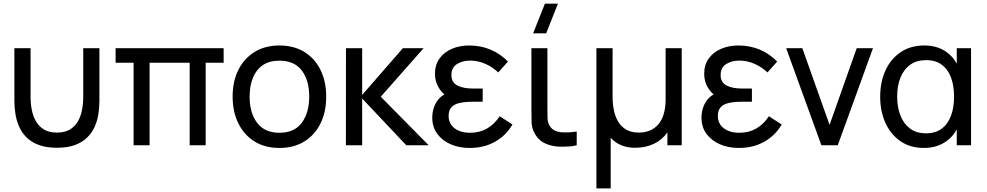

<svg xmlns="http://www.w3.org/2000/svg" viewBox="-20 -808 5492 1068"><path d="M60 -246.5V-540H150V-269.5Q150 -231.5 157 -196Q164 -160.5 180.8 -132Q197.5 -103.5 225.8 -87Q254 -70.5 296.5 -70.5Q339.5 -70.5 367.8 -87Q396 -103.5 412.8 -132Q429.5 -160.5 436.2 -196Q443 -231.5 443 -269.5V-540H533V-246.5Q533 -209.5 527 -172Q521 -134.5 505.8 -101.2Q490.5 -68 463.8 -42Q437 -16 396 -1Q355 14 296.5 14Q238.5 14 197.5 -1Q156.5 -16 129.5 -42Q102.5 -68 87.5 -101.2Q72.5 -134.5 66.2 -172Q60 -209.5 60 -246.5Z M723 0V-459H623V-540H1224V-459H1124V0H1035V-459H812V0Z M1534 15Q1453.5 15 1395.2 -21.5Q1337 -58 1305.5 -122.5Q1274 -187 1274 -270.5Q1274 -355.5 1306 -419.5Q1338 -483.5 1396.5 -519.2Q1455 -555 1534 -555Q1615 -555 1673.5 -518.8Q1732 -482.5 1763.2 -418.2Q1794.5 -354 1794.5 -270.5Q1794.5 -186 1763 -121.8Q1731.5 -57.5 1673 -21.2Q1614.5 15 1534 15ZM1534 -69.5Q1618 -69.5 1659 -125.5Q1700 -181.5 1700 -270.5Q1700 -362 1658.5 -416.2Q1617 -470.5 1534 -470.5Q1477.5 -470.5 1441 -445Q1404.5 -419.5 1386.5 -374.5Q1368.5 -329.5 1368.5 -270.5Q1368.5 -179.5 1410.5 -124.5Q1452.5 -69.5 1534 -69.5Z M1904 0 1904.5 -540H1994.5V-280L2221 -540H2336.5L2098 -270L2364.5 0H2240L1994.5 -260V0Z M2592 15Q2534.5 15 2487.5 -5.2Q2440.5 -25.5 2412.5 -63.2Q2384.5 -101 2384.5 -154Q2384.5 -185.5 2395.2 -214.5Q2406 -243.5 2427.5 -265Q2438.5 -275.5 2452 -282.5Q2432.5 -300 2420 -321Q2399.5 -354.5 2399.5 -397.5Q2399.5 -448 2425.2 -483.2Q2451 -518.5 2494.2 -536.8Q2537.5 -555 2589.5 -555Q2654.5 -555 2709.2 -531.8Q2764 -508.5 2805.5 -465.5L2751.5 -405Q2722.5 -433.5 2681.2 -452.2Q2640 -471 2595 -471Q2553 -471 2522 -451.8Q2491 -432.5 2491 -390.5Q2491 -349.5 2524 -332.5Q2557 -315.5 2609.5 -315.5H2665V-242H2609Q2567.5 -242 2537.5 -235.5Q2507.5 -229 2491.5 -212Q2475.5 -195 2475.5 -163Q2475.5 -120 2508.2 -94.8Q2541 -69.5 2595.5 -69.5Q2648 -69.5 2689.2 -93.2Q2730.5 -117 2759.5 -161.5L2830.5 -115.5Q2795.5 -54.5 2734 -19.8Q2672.5 15 2592 15Z M3018 -622.5H2945.5L3011 -787.5H3083.5ZM3061.5 4.5Q3029.5 -0.5 3002 -15.5Q2974.5 -30.5 2955.5 -63.5Q2938 -94.5 2937 -127Q2936 -159.5 2936 -204V-540H3025V-208Q3025 -174 3025.5 -151.5Q3026 -129 3036 -110.5Q3046.5 -92 3062.8 -83.5Q3079 -75 3099 -72.5Q3111.5 -71.5 3125 -71.5Q3134 -71.5 3150.5 -72.2Q3167 -73 3188 -76.5V0Q3169.5 5 3149 6.5Q3128.5 8 3111 8Q3106 8 3092.2 7.8Q3078.5 7.5 3061.5 4.5Z M3297.5 240V-540H3387.5V-269.5Q3387.5 -231.5 3394.5 -196Q3401.5 -160.5 3418.2 -132Q3435 -103.5 3463.2 -87Q3491.5 -70.5 3534 -70.5Q3567.5 -70.5 3595 -82Q3622.5 -93.5 3642 -116.2Q3661.5 -139 3672 -174Q3682.5 -209 3682.5 -255.5V-540H3772V0H3692.5V-71.5Q3663 -29.5 3616.8 -7.8Q3570.5 14 3512.5 14Q3469 14 3434.8 -0.5Q3400.5 -15 3377 -42V240Z M4089.5 15Q4032 15 3985 -5.2Q3938 -25.5 3910 -63.2Q3882 -101 3882 -154Q3882 -185.5 3892.8 -214.5Q3903.5 -243.5 3925 -265Q3936 -275.5 3949.5 -282.5Q3930 -300 3917.5 -321Q3897 -354.5 3897 -397.5Q3897 -448 3922.8 -483.2Q3948.5 -518.5 3991.8 -536.8Q4035 -555 4087 -555Q4152 -555 4206.8 -531.8Q4261.5 -508.5 4303 -465.5L4249 -405Q4220 -433.5 4178.8 -452.2Q4137.5 -471 4092.5 -471Q4050.5 -471 4019.5 -451.8Q3988.5 -432.5 3988.5 -390.5Q3988.5 -349.5 4021.5 -332.5Q4054.5 -315.5 4107 -315.5H4162.5V-242H4106.5Q4065 -242 4035 -235.5Q4005 -229 3989 -212Q3973 -195 3973 -163Q3973 -120 4005.8 -94.8Q4038.5 -69.5 4093 -69.5Q4145.5 -69.5 4186.8 -93.2Q4228 -117 4257 -161.5L4328 -115.5Q4293 -54.5 4231.5 -19.8Q4170 15 4089.5 15Z M4549 0 4353 -540H4443L4594.5 -113.5L4745.5 -540H4836L4640 0Z M5119.5 15Q5043 15 4988.5 -22.8Q4934 -60.5 4905 -125Q4876 -189.5 4876 -270Q4876 -351.5 4905.2 -415.8Q4934.5 -480 4989.5 -517.5Q5044.5 -555 5122 -555Q5194.5 -555 5245 -518.5Q5281 -493 5302 -453.5V-540H5381.5V0H5302V-88Q5280.5 -48 5243.5 -22Q5191.5 15 5119.5 15ZM5130.5 -66.5Q5184 -66.5 5218.8 -92.8Q5253.5 -119 5270.2 -165.2Q5287 -211.5 5287 -270.5Q5287 -330.5 5270.2 -376.2Q5253.5 -422 5219 -447.8Q5184.5 -473.5 5131.5 -473.5Q5079 -473.5 5043 -447.8Q5007 -422 4988.8 -376.2Q4970.5 -330.5 4970.5 -270Q4970.5 -213 4988 -167Q5005.5 -121 5041 -93.8Q5076.5 -66.5 5130.5 -66.5Z"/></svg>

Font: Cns Manrope Med
Style: Regular
Weight: 500
Designer: Mikhail Sharanda
Foundry: Mikhail Sharanda
Version: Version 4.504